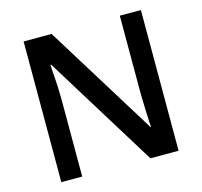

<svg xmlns="http://www.w3.org/2000/svg" viewBox="-104 -828 990 941"><g transform="rotate(-15 391.5 -357.0)"><path d="M582 -714V-340Q582 -302 584.5 -231Q587 -160 589 -148H586L236 -714H94V0H200V-371Q200 -453 193 -537L191 -569H195L546 0H689V-714Z"/></g></svg>

Font: OpenSansMMV
Style: Semibold
Weight: 600
Designer: Steve Matteson
Foundry: Ascender Corporation
Version: Version 6.000